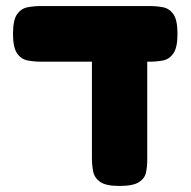

<svg xmlns="http://www.w3.org/2000/svg" viewBox="-20 -606 631 635"><path d="M116 -402Q93 -402 71.5 -406Q50 -410 36.5 -429.5Q23 -449 23 -494Q23 -540 36.5 -559Q50 -578 71.5 -582Q93 -586 115 -586H475Q498 -586 519 -582Q540 -578 553.5 -559Q567 -540 567 -494Q567 -449 553.5 -429.5Q540 -410 519 -406Q498 -402 474 -402ZM375 9Q330 9 311 -4.5Q292 -18 288 -39.5Q284 -61 284 -84V-451L467 -434V-77Q467 -56 463 -36Q459 -16 439.5 -3.5Q420 9 375 9Z"/></svg>

Font: Fredoka Light
Style: Regular
Weight: 300
Designer: Ben Nathan
Foundry: Milena B. Brandão, Ben Nathan
Version: Version 2.001